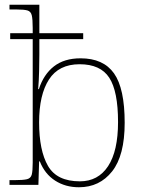

<svg xmlns="http://www.w3.org/2000/svg" viewBox="-20 -780 610 810"><path d="M313 10Q256 10 212.5 -18Q169 -46 148 -99H145L142 0H20V-20H41Q78 -20 94 -24Q110 -28 114 -43.5Q118 -59 118 -94V-615H23V-640H118V-662Q118 -699 114 -715.5Q110 -732 95.5 -736Q81 -740 51 -740H20V-760H146V-640H331V-615H146V-550Q146 -522 145 -480Q144 -438 141 -404H144Q164 -466 207.5 -500Q251 -534 320 -534Q416 -534 461 -470.5Q506 -407 506 -262Q506 -124 453 -57Q400 10 313 10ZM317 -15Q394 -15 436 -79Q478 -143 478 -265Q478 -395 441 -452Q404 -509 316 -509Q228 -509 186.5 -444.5Q145 -380 145 -264Q145 -145 182.5 -80Q220 -15 317 -15Z"/></svg>

Font: Noto Serif Thin
Style: Regular
Weight: 100
Designer: Monotype Design Team
Foundry: Monotype Imaging Inc.
Version: Version 2.015